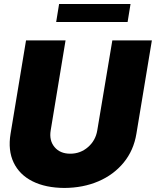

<svg xmlns="http://www.w3.org/2000/svg" viewBox="-20 -929 778 958"><path d="M540.5 -727.5H737.8L660.6 -261.7Q647 -178.7 597.2 -117.9Q547.4 -57.1 471.2 -24.4Q395 8.3 301.3 8.8Q207.5 8.3 142.3 -24.4Q77.1 -57.1 48.1 -117.9Q19 -178.7 32.7 -261.7L109.9 -727.5H307.1L232.9 -278.3Q224.6 -228 252.2 -195.1Q279.8 -162.1 330.6 -162.1Q381.3 -162.1 419.2 -195.1Q457 -228 465.3 -278.3ZM631.3 -909.2 616.7 -819.3H260.3L274.9 -909.2Z"/></svg>

Font: Inter Tight Black
Style: Italic
Weight: 900
Italic angle: -9.39999°
Designer: Rasmus Andersson
Foundry: rsms
Version: Version 3.004; ttfautohint (v1.8.4.7-5d5b)